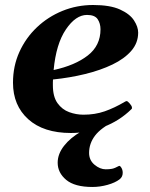

<svg xmlns="http://www.w3.org/2000/svg" viewBox="-20 -515 597 764"><path d="M529.8 -385.3Q529.8 -344.2 502.4 -312.7Q475.1 -281.2 427.5 -258.3Q379.9 -235.4 319.1 -220.5Q258.3 -205.6 190.9 -198.7Q190.4 -193.4 190.4 -187.5Q190.4 -181.6 190.4 -175.8Q190.4 -130.4 208.7 -104.7Q227.1 -79.1 255.1 -68.8Q283.2 -58.6 312 -58.6Q357.9 -58.6 396.5 -72Q435.1 -85.4 476.6 -109.9Q478.5 -110.8 480.2 -111.8Q481.9 -112.8 483.9 -112.8Q487.8 -112.8 496.3 -103Q504.9 -93.3 504.9 -87.4Q504.9 -86.9 505.1 -86.4Q505.4 -85.9 505.4 -85.4Q505.4 -83.5 504.4 -82.3Q503.4 -81.1 502.4 -80.1Q455.6 -34.2 392.3 -10Q329.1 14.2 262.2 14.2Q153.3 14.2 92.5 -40.5Q31.7 -95.2 31.7 -186Q31.7 -252 57.1 -308.1Q82.5 -364.3 126.7 -406.2Q170.9 -448.2 228.5 -471.7Q286.1 -495.1 350.6 -495.1Q418 -495.1 457.3 -477.3Q496.6 -459.5 513.2 -433.8Q529.8 -408.2 529.8 -385.3ZM326.2 -455.6Q281.2 -455.6 242.2 -397.9Q203.1 -340.3 193.4 -236.3Q278.8 -254.9 329.3 -294.2Q379.9 -333.5 379.9 -398.4Q379.9 -421.4 368.7 -438.5Q357.4 -455.6 326.2 -455.6ZM424.3 -40 436.5 -33.2Q382.3 -6.8 358.4 24.4Q334.5 55.7 334.5 93.3Q334.5 122.6 356.2 140.6Q377.9 158.7 400.9 158.7Q415 158.7 425.5 156.7Q436 154.8 453.1 145.5Q457 143.1 462.6 151.9Q468.3 160.6 468.3 172.9Q468.3 189 455.6 198.7Q438.5 211.9 408.2 220.5Q377.9 229 347.7 229Q277.3 229 243.4 200.7Q209.5 172.4 209.5 132.3Q209.5 97.7 234.9 65.2Q260.3 32.7 303.5 8.1Q346.7 -16.6 399.9 -27.3Z"/></svg>

Font: Gelasio
Style: Italic
Weight: 400
Italic angle: -8.5°
Designer: Eben Sorkin
Foundry: Eben Sorkin
Version: Version 1.008